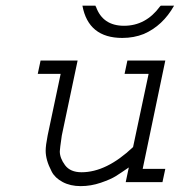

<svg xmlns="http://www.w3.org/2000/svg" viewBox="-20 -629 626 663"><path d="M120.1 -419.9H248L193.4 -161.1Q186.5 -113.3 186.5 -106.4Q186.5 -83 204.6 -58.6Q222.7 -34.2 261.7 -34.2Q347.7 -34.2 439.5 -121.1L493.2 -374H410.2L419.9 -419.9H550.8L472.7 -45.9H550.8L541 0H414.1L424.8 -50.8Q396.5 -31.2 379.4 -20.5Q362.3 -9.8 328.1 2Q293.9 13.7 258.8 13.7Q222.7 13.7 196.3 -0.5Q169.9 -14.6 158.7 -36.1Q147.5 -57.6 142.6 -75.2Q137.7 -92.8 137.7 -108.4Q137.7 -127 144.5 -161.1L189.5 -374H110.4ZM264.6 -609.4H309.6Q310.5 -605.5 311.5 -605.5Q335 -540 408.2 -540Q483.4 -540 532.2 -606.4Q532.2 -606.4 535.2 -609.4H581.1Q542 -540 476.6 -511.7Q442.4 -498 402.3 -498Q285.2 -498 264.6 -609.4Z"/></svg>

Font: Thabit-Oblique
Style: Oblique
Weight: 500
Designer: Regenerated by Nadim Shaikli
Foundry: MAK Alagha
Version: 0.01